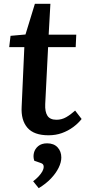

<svg xmlns="http://www.w3.org/2000/svg" viewBox="-20 -692 456 1002"><path d="M35 -505 113 -512 162 -672H243L234 -511H378L375 -446H231L216 -149Q214 -109 227.5 -88Q241 -67 275 -67Q302 -67 325.5 -80.5Q349 -94 372 -115L406 -71Q388 -48 361.5 -28.5Q335 -9 303 2.5Q271 14 233 14Q157 14 123 -25.5Q89 -65 93 -135L107 -446H28ZM182 290 153 254Q170 241 182 228Q194 215 201 202.5Q208 190 208 178Q208 171 204.5 166Q201 161 191 158L159 147Q152 127 157 106Q162 85 179.5 70.5Q197 56 226 56Q261 56 280.5 77Q300 98 300 130Q300 155 286 183.5Q272 212 246 239.5Q220 267 182 290Z"/></svg>

Font: Literata 18pt SemiBold
Style: Italic
Weight: 600
Italic angle: -2°
Designer: Latin by Veronika Burian and Jose Scaglione. Greek by Irene Vlachou. Cyrillic by Vera Evstafieva
Foundry: TypeTogether
Version: Version 3.103;gftools[0.9.29]